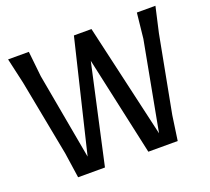

<svg xmlns="http://www.w3.org/2000/svg" viewBox="-126 -909 1167 1069"><g transform="rotate(-20 457.0 -375.0)"><path d="M144 -750 160 -600 252 -90 411 -750H515L670 -76L768 -600L784 -750H894L860 -600L774 -146L753 0H579L451 -585L322 0H163L141 -150L55 -600L21 -750Z"/></g></svg>

Font: Farro
Style: Regular
Weight: 400
Designer: Aceler Chua
Foundry: Grayscale Limited
Version: Version 1.101